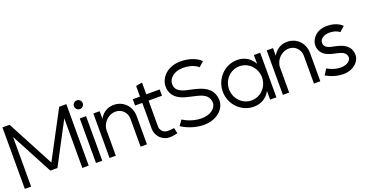

<svg xmlns="http://www.w3.org/2000/svg" viewBox="-33 -1577 4517 2353"><g transform="rotate(-20 2225.0 -400.0)"><path d="M0 -801V1H82V-646L370 -103H463L750 -646V1H833V-801H740L416 -191L93 -801Z M1010 -580H928V1H1010ZM969 -801C938 -801 912 -775 912 -744C912 -713 938 -687 969 -687C1000 -687 1026 -713 1026 -744C1026 -775 1000 -801 969 -801Z M1187 -480V-580H1105V0H1187V-329C1187 -353 1193 -377 1203 -399C1232 -463 1296 -509 1366 -509C1446 -509 1506 -449 1510 -370V0H1593V-368C1594 -495 1500 -594 1374 -594C1289 -594 1225 -549 1187 -480Z M1795 -579V-732L1713 -718V-579H1619V-497H1713V-160C1713 -63 1791 15 1888 15C1927 15 1990 0 1990 0L1974 -74C1974 -74 1939 -67 1888 -67C1837 -67 1795 -108 1795 -159V-497H1970V-579Z M2587 -724C2587 -724 2508 -815 2326 -815C2155 -815 2050 -704 2050 -586C2050 -571 2051 -555 2055 -540C2071 -472 2114 -432 2169 -405C2248 -366 2361 -361 2443 -325C2485 -306 2518 -275 2526 -219C2527 -214 2527 -210 2527 -205C2527 -131 2448 -70 2334 -70C2196 -70 2095 -142 2095 -142L2045 -73C2045 -73 2167 15 2334 15C2506 15 2613 -91 2613 -206C2613 -214 2612 -223 2611 -231C2591 -375 2473 -414 2348 -442C2262 -461 2157 -474 2138 -560C2136 -569 2135 -578 2135 -587C2135 -664 2213 -730 2326 -730C2463 -730 2523 -667 2523 -667Z M3199 -297V-282C3195 -163 3101 -67 2984 -67C2865 -67 2769 -167 2769 -289C2769 -411 2865 -512 2984 -512C3101 -512 3195 -416 3199 -297ZM3199 -112V1H3281V-580H3199V-466C3157 -543 3084 -594 2984 -594C2820 -594 2687 -457 2687 -289C2687 -121 2820 15 2984 15C3084 15 3157 -35 3199 -112Z M3448 -480V-580H3366V0H3448V-329C3448 -353 3454 -377 3464 -399C3493 -463 3557 -509 3627 -509C3707 -509 3767 -449 3771 -370V0H3854V-368C3855 -495 3761 -594 3635 -594C3550 -594 3486 -549 3448 -480Z M4356 -539C4356 -539 4298 -610 4159 -610C4027 -610 3946 -522 3946 -431C3946 -419 3947 -407 3950 -395C3969 -316 4032 -284 4108 -265C4178 -246 4271 -244 4282 -165V-158C4282 -138 4272 -119 4255 -105C4231 -84 4194 -72 4151 -72C4054 -72 3976 -123 3976 -123L3928 -49C3928 -49 4028 15 4151 15C4284 15 4370 -69 4370 -158C4370 -164 4370 -171 4369 -177C4354 -287 4268 -319 4174 -340C4118 -352 4049 -360 4036 -416C4035 -422 4034 -427 4034 -433C4034 -482 4086 -522 4159 -522C4250 -522 4291 -481 4291 -481Z"/></g></svg>

Font: MintSans
Style: Regular
Weight: 400
Version: Version 2.0